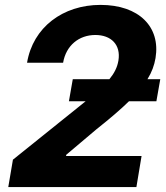

<svg xmlns="http://www.w3.org/2000/svg" viewBox="-20 -757 670 777"><path d="M13.5 0H532L552.9 -125.7H247.2L248.2 -130.7L371.4 -234.7C426.5 -278.4 469.1 -315 502.1 -347.3H612.9L628.6 -436.4H576.7C594.8 -465.6 604.4 -492.9 609.4 -522C630.3 -648.1 542.6 -737.2 386.7 -737.2C234.4 -737.2 113.3 -646.3 89.5 -503.2H235.4C247.2 -572.8 299.4 -615.4 365.8 -615.4C429.7 -615.4 469.8 -576 459.2 -511.7C454.5 -484 442.5 -460.6 422.6 -436.4H274.5L258.9 -347.3H326.7L32.3 -110.8Z"/></svg>

Font: Magic Ui Pro
Style: Bold Italic
Weight: 700
Italic angle: -9.39999°
Designer: Stefan Endress, Andreas Faust
Version: Version 1.000;FEAKit 1.0